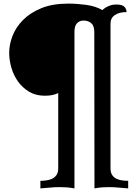

<svg xmlns="http://www.w3.org/2000/svg" viewBox="-20 -845 775 1065"><path d="M503 -668Q503 -702 486 -716.5Q469 -731 443 -731Q422 -731 407.5 -716.5Q393 -702 393 -668V200Q365 195 345.5 194Q326 193 309 193Q281 193 258.5 195.5Q236 198 204 200V158Q217 158 234.5 156Q252 154 267 147.5Q282 141 292.5 127Q303 113 303 89V-329Q289 -322 271 -318Q253 -314 229 -314Q178 -314 141 -336.5Q104 -359 79.5 -393.5Q55 -428 43 -470Q31 -512 31 -552Q31 -598 49.5 -646Q68 -694 107.5 -734Q147 -774 209 -799.5Q271 -825 359 -825Q406 -825 458 -818Q510 -811 548 -789Q561 -802 581.5 -811Q602 -820 625 -820Q658 -820 670 -807.5Q682 -795 682 -778Q641 -778 617 -761.5Q593 -745 593 -714V89Q593 113 603 127Q613 141 628 147.5Q643 154 660 156Q677 158 691 158V200Q659 198 636.5 195.5Q614 193 586 193Q569 193 549.5 194Q530 195 504 200Z"/></svg>

Font: Milonga
Style: Regular
Weight: 400
Designer: Pablo Impallari, Brenda Gallo, Rodrigo Fuenzalida
Foundry: Pablo Impallari, Brenda Gallo, Rodrigo Fuenzalida
Version: Version 1.000; ttfautohint (v0.93) -l 8 -r 50 -G 200 -x 14 -